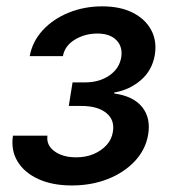

<svg xmlns="http://www.w3.org/2000/svg" viewBox="-20 -566 536 593"><path d="M201.7 6.8Q142.1 6.8 98.6 -12.9Q55.2 -32.7 34.2 -67.4Q13.2 -102.1 20 -147H126.5Q122.6 -117.7 148.2 -98.9Q173.8 -80.1 215.3 -80.1Q245.1 -80.1 269.3 -90.3Q293.5 -100.6 309.3 -118.2Q325.2 -135.7 328.6 -158.7Q335 -195.3 308.3 -217Q281.7 -238.8 231 -238.8H192.4L204.1 -311.5H242.7Q286.6 -311.5 317.6 -332.8Q348.6 -354 354.5 -389.2Q359.4 -421.9 339.4 -442.1Q319.3 -462.4 280.8 -462.4Q242.2 -462.4 211.2 -443.6Q180.2 -424.8 174.3 -392.6H71.8Q80.1 -438 112.1 -472.7Q144 -507.3 192.1 -526.9Q240.2 -546.4 295.9 -546.4Q351.6 -546.4 390.4 -526.6Q429.2 -506.8 447.3 -472.7Q465.3 -438.5 458 -395.5Q449.7 -348.1 414.6 -318.1Q379.4 -288.1 333 -280.3L332.5 -277.3Q392.6 -269 419.4 -234.9Q446.3 -200.7 437.5 -149.9Q429.7 -104 396.7 -68.6Q363.8 -33.2 313.2 -13.2Q262.7 6.8 201.7 6.8Z"/></svg>

Font: Inter 18pt Medium
Style: Italic
Weight: 500
Italic angle: -9.3988°
Designer: Rasmus Andersson
Foundry: rsms
Version: Version 4.001;git-66647c0bb